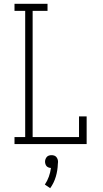

<svg xmlns="http://www.w3.org/2000/svg" viewBox="-20 -755 540 1006"><path d="M56 0V-37H112V-698H56V-735H229V-698H151V-37H394V-145H434V0ZM243 231 215 212Q228 193 236 170.5Q244 148 247 125Q241 125 234.5 122.5Q228 120 224 115.5Q220 111 218 104.5Q216 98 216 92Q216 85 218.5 78.5Q221 72 225.5 67Q230 62 236.5 60Q243 58 250 58Q257 58 263.5 60Q270 62 274.5 67Q279 72 281.5 78.5Q284 85 284 92V94L283 105Q282 138 272.5 170.5Q263 203 243 231Z"/></svg>

Font: Iosevka Slab Extralight
Style: Regular
Weight: 200
Monospace: yes
Designer: Belleve Invis
Foundry: Belleve Invis
Version: Version 11.1.1; ttfautohint (v1.8.3)